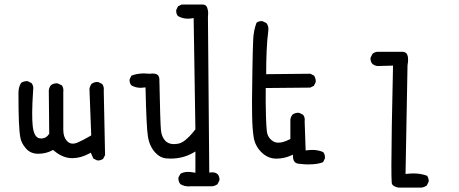

<svg xmlns="http://www.w3.org/2000/svg" viewBox="-20 -708 2040 853"><path d="M415 4.9Q429.2 4.9 438.5 -2.9L446.8 -19L440.9 -306.2Q441.4 -309.1 441.4 -311.5Q441.4 -325.7 433.6 -335L417 -343.3Q415 -343.8 413.1 -343.8Q397.9 -343.8 386.7 -335.4Q379.4 -325.7 377.4 -313L385.3 -106.4Q348.1 -84.5 323.7 -74.2Q313 -69.8 303.7 -69.8Q288.1 -69.8 277.3 -82Q261.2 -99.6 261.2 -130.9V-300.3Q261.7 -303.2 261.7 -305.7Q261.7 -319.8 254.4 -329.1L236.3 -337.4Q234.4 -337.9 232.4 -337.9Q217.3 -337.9 206.1 -329.6Q198.7 -319.8 196.8 -307.1L198.7 -113.8Q194.3 -107.9 191.4 -104.5Q179.7 -92.8 163.6 -92.8Q160.2 -92.8 156.7 -93.3Q129.9 -97.2 125 -151.9Q123 -170.9 123 -207.3Q123 -243.7 127.4 -310.1Q127.9 -313.5 127.9 -316.2Q127.9 -318.8 127.4 -322.8Q126 -331.5 120.1 -338.9L103.5 -347.2Q101.6 -347.7 98.6 -347.7Q95.7 -347.7 91.3 -346.7Q82 -345.7 73.7 -339.8Q62 -320.3 62 -295.9Q62 -211.9 64 -166.5Q65.9 -121.1 70.6 -95.9Q75.2 -70.8 96.2 -47.4Q116.7 -24.9 149.4 -24.9Q183.6 -24.9 211.4 -39.6L215.8 -42L219.7 -38.6Q256.8 -7.3 295.9 -5.4Q298.8 -5.4 301.8 -5.4Q338.4 -5.4 376.5 -25.9L383.3 -29.8L395 -3.4L411.1 4.4Q413.1 4.9 415 4.9Z M955.1 89.8Q955.1 75.2 946.8 65.9Q937.5 57.6 922.9 57.6Q920.4 57.6 909.7 58.6L903.8 -631.3Q904.8 -640.1 904.8 -648.4Q904.8 -656.7 903.3 -664.1Q900.9 -676.8 895.5 -682.1Q890.1 -687.5 881.8 -688H787.6L771 -680.2L763.2 -664.1Q762.7 -662.1 762.7 -660.2Q762.7 -646 770.5 -636.7Q791 -625 814.9 -625Q823.2 -625 832 -626.5L840.3 -627.9L848.1 -133.3Q832.5 -113.3 821.5 -102.3Q810.5 -91.3 802.2 -84.7Q793.9 -78.1 785.4 -74.2Q776.9 -70.3 768.8 -69.1Q760.7 -67.9 755.6 -67.9Q750.5 -67.9 748 -67.9Q728 -69.3 715.3 -81.5Q698.2 -99.1 695.1 -128.9Q691.9 -158.7 688 -356Q687.5 -368.2 681.2 -374.5Q674.3 -381.3 658.2 -381.3Q652.8 -381.3 644.5 -380.4Q631.3 -381.8 619.6 -381.8Q589.8 -381.8 564 -372.1L556.2 -356.4Q555.7 -354.5 555.7 -350.3Q555.7 -346.2 557.4 -340.1Q559.1 -334 563.5 -329.1Q581.5 -317.9 605.5 -317.9Q611.8 -317.9 626.5 -319.8Q630.4 -142.1 637.2 -101.6Q644.5 -55.2 672.9 -26.9Q692.9 -6.8 717.3 -4.4Q727.5 -3.4 737.8 -3.4Q792.5 -3.4 837.4 -28.8L848.1 -35.2V59.6L839.4 58.1Q826.7 55.7 815.9 55.7Q795.4 55.7 781.7 64L772.9 80.1Q772.5 82 772.5 84Q772.5 98.6 781.2 109.9Q797.9 120.1 818.4 120.1L825.2 119.6H922.4Q935.1 118.2 946.3 110.4L954.6 93.8Q955.1 91.8 955.1 89.8Z M1313 20Q1334.5 22.5 1349.1 22.5Q1363.8 22.5 1373 21.5Q1398.4 19.5 1415.5 12.2L1423.3 -3.9Q1423.8 -5.9 1423.8 -10Q1423.8 -14.2 1422.1 -20.3Q1420.4 -26.4 1416 -32.2Q1394 -42 1367.7 -42Q1356.9 -42 1337.9 -39.6L1333.5 -168.9L1334 -175.3Q1334 -189 1326.2 -198.2L1309.6 -206.5Q1307.6 -207 1305.7 -207Q1290.5 -207 1279.3 -198.7Q1271.5 -189 1270 -176.3V-90.3Q1250 -80.6 1238.3 -77.4Q1226.6 -74.2 1216.8 -74.2Q1202.6 -74.2 1192.9 -80.6Q1168.9 -96.2 1165.5 -125Q1162.6 -150.9 1161.6 -191.9Q1159.7 -253.9 1160.6 -316.9L1358.4 -318.8L1374.5 -326.7L1382.3 -342.8Q1382.8 -344.7 1382.8 -346.7Q1382.8 -361.3 1375 -372.1L1358.9 -380.4L1162.6 -378.4V-385.7Q1162.6 -434.6 1164.6 -482.2Q1166.5 -529.8 1172.4 -575.2Q1172.4 -577.1 1172.4 -579.6Q1172.4 -594.2 1163.6 -605.5L1146.5 -613.8Q1144.5 -614.3 1140.4 -614.3Q1136.2 -614.3 1130.4 -612.5Q1124.5 -610.8 1119.6 -606.9Q1106.9 -573.7 1105 -534.2Q1103 -493.2 1101.3 -395.5Q1099.6 -297.9 1099.6 -257.1Q1099.6 -216.3 1100.1 -195.3Q1101.1 -132.3 1107.4 -95.7Q1114.3 -58.6 1141.1 -32Q1168 -5.4 1202.1 -3.4Q1206.1 -3.4 1210 -3.4Q1241.7 -3.4 1271.5 -16.6L1281.2 -21L1281.7 -10.3Q1282.7 4.9 1290 12.2Q1297.4 19.5 1312.5 20Z M1718.8 27.3Q1718.8 82.5 1720.2 101.6L1721.2 108.9Q1726.6 121.1 1750.5 125.5H1852.1Q1864.7 124 1876 116.2L1884.3 99.6Q1884.8 97.7 1884.8 95Q1884.8 92.3 1883.8 88.4Q1882.8 79.6 1877.4 72.8Q1849.6 62.5 1816.4 62.5Q1803.7 62.5 1781.7 64.9L1790.5 -418.5Q1793 -433.1 1793 -441.2Q1793 -449.2 1792.5 -453.1Q1790.5 -465.8 1784.7 -471.7Q1778.8 -477.5 1767.6 -478H1656.7Q1644 -476.6 1634.8 -468.8L1626.5 -452.1Q1626 -450.2 1626 -448.2Q1626 -433.6 1634.3 -424.3Q1643.6 -416.5 1656.7 -414.6L1726.1 -416.5Q1718.8 -98.1 1718.8 27.3Z"/></svg>

Font: Bakudai
Style: ExtraLight
Weight: 200
Version: Version 1.48